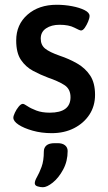

<svg xmlns="http://www.w3.org/2000/svg" viewBox="-20 -550 453 806"><path d="M197 9Q154 9 117 -1.5Q80 -12 58 -26.5Q36 -41 36 -56Q36 -63 42.5 -77Q49 -91 58.5 -102.5Q68 -114 76 -114Q81 -114 95 -104.5Q109 -95 132.5 -86Q156 -77 189 -77Q276 -77 276 -142Q276 -177 249.5 -193.5Q223 -210 182 -224Q150 -236 119 -252.5Q88 -269 68 -298.5Q48 -328 48 -380Q48 -447 95.5 -488.5Q143 -530 218 -530Q251 -530 282.5 -524Q314 -518 335 -507.5Q356 -497 356 -483Q356 -474 350 -459.5Q344 -445 336 -433.5Q328 -422 320 -422Q315 -422 292 -434Q269 -446 230 -446Q196 -446 173.5 -431Q151 -416 151 -388Q151 -361 169.5 -346Q188 -331 231 -316Q270 -303 304 -283.5Q338 -264 358.5 -233Q379 -202 379 -152Q379 -105 355.5 -69Q332 -33 291 -12Q250 9 197 9ZM160 236Q150 236 138 232.5Q126 229 126 219Q126 209 135.5 192.5Q145 176 154.5 150.5Q164 125 164 86Q164 70 175 60.5Q186 51 210 51H222Q242 51 253 60Q264 69 264 84Q264 127 245 162Q226 197 201.5 216.5Q177 236 160 236Z"/></svg>

Font: Asap Medium
Style: Regular
Weight: 500
Designer: Pablo Cosgaya
Foundry: Omnibus-Type
Version: Version 3.001; ttfautohint (v1.8.3)